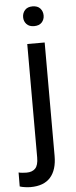

<svg xmlns="http://www.w3.org/2000/svg" viewBox="-94 -753 395 997"><g transform="rotate(-5 103.5 -254.0)"><path d="M71.3 -528.3H162.1V63Q162.1 135.7 127.7 174.6Q93.3 213.4 23.9 213.4Q11.7 213.4 -4.6 211.2Q-21 209 -32.2 205.1L-31.7 132.3Q-22.5 134.8 -10.7 135.7Q1 136.7 9.8 136.7Q39.6 136.7 55.4 120.1Q71.3 103.5 71.3 63ZM62 -668.5Q62 -690.4 75.7 -705.6Q89.4 -720.7 115.2 -720.7Q141.6 -720.7 155.3 -705.6Q168.9 -690.4 168.9 -668.5Q168.9 -647.5 155.3 -632.6Q141.6 -617.7 115.2 -617.7Q89.4 -617.7 75.7 -632.6Q62 -647.5 62 -668.5Z"/></g></svg>

Font: RobotoDEMO
Style: Regular
Weight: 400
Designer: Christian Robertson
Foundry: Google
Version: Version 2.136